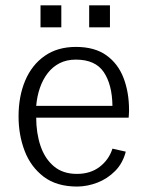

<svg xmlns="http://www.w3.org/2000/svg" viewBox="-20 -685 539 717"><path d="M268.6 11.7Q191.4 11.7 143.1 -25.1Q94.7 -62 72 -121.6Q49.3 -181.2 49.3 -250Q49.3 -325.7 74.2 -384.3Q99.1 -442.9 147 -476.3Q194.8 -509.8 263.7 -509.8Q333.5 -509.8 377.2 -478.5Q420.9 -447.3 441.4 -393.8Q461.9 -340.3 461.9 -273.9Q461.9 -272 461.7 -266.6Q461.4 -261.2 461.2 -255.6Q460.9 -250 460.4 -245.6H115.2Q115.2 -188 131.3 -140.1Q147.5 -92.3 181.2 -64Q214.8 -35.6 267.1 -35.6Q318.4 -35.6 352.8 -62.5Q387.2 -89.4 399.9 -129.9L449.7 -118.7Q438.5 -75.2 409.9 -46.4Q381.3 -17.6 344.2 -3.2Q307.1 11.2 268.6 11.7ZM115.2 -289.6H399.9Q398.9 -369.1 367.4 -415.8Q335.9 -462.4 263.2 -462.4Q229 -462.4 202.6 -449Q176.3 -435.5 158 -411.6Q139.6 -387.7 128.9 -356.4Q118.2 -325.2 115.2 -289.6ZM313 -583V-665H390.6V-583ZM131.3 -583V-665H209V-583Z"/></svg>

Font: Pontano Sans Light
Style: Regular
Weight: 300
Designer: Vernon Adams
Foundry: Vernon Adams
Version: Version 2.001